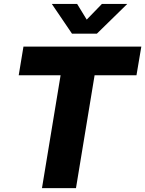

<svg xmlns="http://www.w3.org/2000/svg" viewBox="-20 -967 747 987"><path d="M76.2 -580.1 100.6 -727.5H706.5L681.6 -580.1H466.3L370.6 0H195.8L291.5 -580.1ZM376.5 -946.8 425.8 -866.2 503.9 -946.8H633.8L633.3 -945.8L478 -793.9H350.1L247.1 -945.8V-946.8Z"/></svg>

Font: Inter 28pt ExtraBold
Style: Italic
Weight: 800
Italic angle: -9.3988°
Designer: Rasmus Andersson
Foundry: rsms
Version: Version 4.001;git-66647c0bb